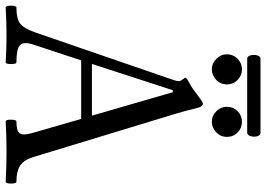

<svg xmlns="http://www.w3.org/2000/svg" viewBox="-150 -768 920 663"><g transform="rotate(90 309.5 -437.0)"><path d="M181.2 -831.1Q172.9 -831.1 169.7 -842.5Q166.5 -854 169.7 -865.5Q172.9 -877 181.2 -877H438Q445.8 -877 449 -865.5Q452.1 -854 448.5 -842.5Q444.8 -831.1 436 -831.1ZM398.9 -709Q377.9 -709 362.5 -724.6Q347.2 -740.2 347.2 -761.2Q347.2 -782.7 362.3 -797.9Q377.4 -813 398.9 -813Q420.9 -813 436 -798.1Q451.2 -783.2 451.2 -761.2Q451.2 -739.3 435.3 -724.1Q419.4 -709 398.9 -709ZM166 -761.2Q166 -782.7 181.4 -797.9Q196.8 -813 217.8 -813Q239.3 -813 254.6 -797.9Q270 -782.7 270 -761.2Q270 -739.3 254.2 -724.1Q238.3 -709 217.8 -709Q197.3 -709 181.6 -724.6Q166 -740.2 166 -761.2ZM4.9 2.9Q-2 2.9 -2 -15.6Q-2 -34.2 4.9 -34.2Q43 -34.2 59.8 -46.9Q76.7 -59.6 90.8 -100.1L255.9 -580.1Q258.8 -588.9 258.8 -596.2Q258.8 -600.6 252.9 -607.9Q247.1 -615.2 247.1 -618.2Q247.1 -622.1 264.2 -630.9Q282.7 -640.6 306.2 -659.2Q331.1 -678.2 335.9 -678.2Q347.2 -678.2 352.1 -655.8Q359.9 -621.1 374 -575.2L521 -91.8Q531.2 -59.1 551 -46.6Q570.8 -34.2 606 -34.2Q612.3 -34.2 612.3 -15.6Q612.3 2.9 606 2.9Q553.2 0 502 0Q449.2 0 397.9 2.9Q391.6 2.9 391.8 -15.6Q392.1 -34.2 397.9 -34.2Q431.2 -34.2 439.2 -46.1Q447.3 -58.1 437 -91.8L389.2 -257.8H187L131.8 -90.8Q121.6 -57.6 135 -45.9Q148.4 -34.2 193.8 -34.2Q199.7 -34.2 199.7 -15.6Q199.7 2.9 193.8 2.9Q147.5 0 100.1 0Q53.2 0 4.9 2.9ZM199.2 -294.9H377.9L296.9 -574.2H290Z"/></g></svg>

Font: Junicode SmCond
Style: Regular
Weight: 400
Width: 4
Designer: Peter S. Baker
Version: Version 2.206